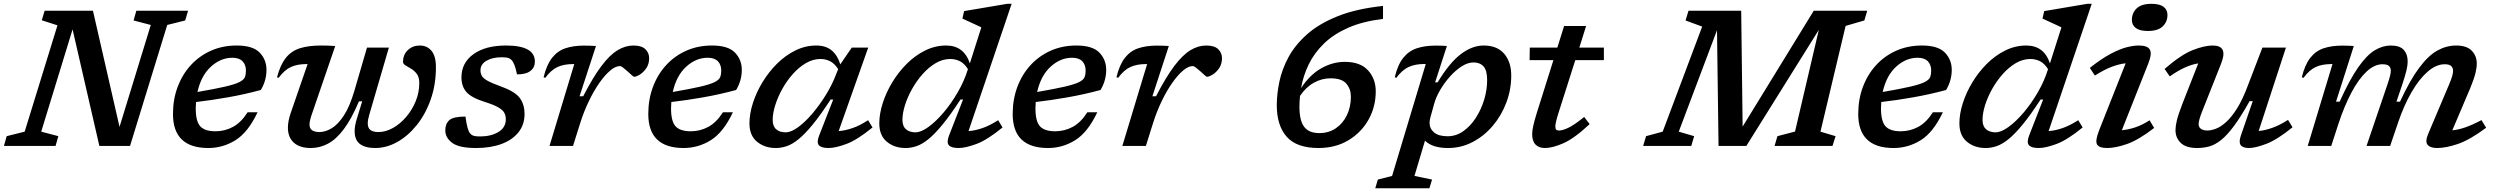

<svg xmlns="http://www.w3.org/2000/svg" viewBox="-44 -763 13042 1004"><path d="M261 -51 246.5 0H-23.5L-9 -51L85 -74.5L256.5 -630.5L174.5 -657L189.5 -707H442L581 -99.5L744.5 -632.5L654.5 -656L669 -707H939.5L924.5 -656L830.5 -632.5L636 0H475.5L335.5 -609.5L171.5 -74.5Z M1303 -176Q1253 -70.5 1187.2 -29.8Q1121.5 11 1045.5 11Q860.5 11 860.5 -167Q860.5 -243.5 885 -308.8Q909.5 -374 954 -422.5Q998.5 -471 1059.5 -498Q1120.5 -525 1193.5 -525Q1278 -525 1313.8 -488Q1349.5 -451 1349.5 -397.5Q1349.5 -342 1320 -292.5Q1235.5 -269.5 1147.5 -254Q1059.5 -238.5 981 -229.5Q979.5 -213.5 979.5 -196.5Q979.5 -128 1003.5 -102.2Q1027.5 -76.5 1082.5 -76.5Q1131 -76.5 1173.8 -99.2Q1216.5 -122 1251 -176ZM1171 -461Q1110 -461 1058.8 -414.2Q1007.5 -367.5 988.5 -282Q1081 -298 1132.8 -310Q1184.5 -322 1207.8 -333.8Q1231 -345.5 1236.5 -359.8Q1242 -374 1242 -394Q1242 -424.5 1224.2 -442.8Q1206.5 -461 1171 -461Z M1875 -514H1989.5L1887 -163Q1879 -135.5 1879 -118.5Q1879 -93.5 1893.2 -83Q1907.5 -72.5 1934.5 -72.5Q1972.5 -72.5 2010.2 -93.5Q2048 -114.5 2079.2 -150.8Q2110.5 -187 2129.5 -233Q2148.5 -279 2148.5 -329Q2148.5 -359 2135.8 -376.2Q2123 -393.5 2106 -403.5Q2089 -413.5 2076.2 -421.2Q2063.5 -429 2063.5 -439.5Q2063.5 -477.5 2088.8 -501.2Q2114 -525 2151.5 -525Q2189 -525 2212.2 -497.5Q2235.5 -470 2235.5 -411.5Q2235.5 -320 2208.2 -242.8Q2181 -165.5 2135 -108.5Q2089 -51.5 2032.8 -20.2Q1976.5 11 1918 11Q1866 11 1838.2 -10Q1810.5 -31 1810.5 -77.5Q1810.5 -106.5 1823 -145.5L1850 -233H1833Q1794 -141 1754 -87.8Q1714 -34.5 1671.2 -11.8Q1628.5 11 1581.5 11Q1523.5 11 1492.5 -17Q1461.5 -45 1461.5 -95.5Q1461.5 -129.5 1476 -171.5L1564.5 -428H1559.5Q1511 -428 1477 -412.5Q1443 -397 1413 -356L1404.5 -359Q1422 -424.5 1450.8 -460.5Q1479.5 -496.5 1524.5 -510.8Q1569.5 -525 1635 -525Q1669.5 -525 1709 -522.5L1583 -155Q1574.5 -128.5 1574.5 -111.5Q1574.5 -72.5 1626.5 -72.5Q1657 -72.5 1690 -92Q1723 -111.5 1754 -158.8Q1785 -206 1809.5 -289.5Z M2390 -153.5Q2399.5 -80.5 2415 -64.5Q2424 -55 2435.5 -52.2Q2447 -49.5 2466 -49.5Q2523.5 -49.5 2562.2 -72.8Q2601 -96 2601 -139.5Q2601 -159 2592.5 -174Q2584 -189 2560 -202.5Q2536 -216 2489.5 -230.5Q2420 -252.5 2394.5 -282.2Q2369 -312 2369 -358Q2369 -434.5 2431.8 -479.8Q2494.5 -525 2602 -525Q2753 -525 2753 -441Q2753 -410.5 2730 -392.2Q2707 -374 2659.5 -374Q2647 -435.5 2629.5 -450.5Q2620 -459 2608.5 -461.2Q2597 -463.5 2579.5 -463.5Q2530 -463.5 2499.2 -445Q2468.5 -426.5 2468.5 -395.5Q2468.5 -378.5 2475.8 -365.8Q2483 -353 2506.8 -340Q2530.5 -327 2579 -309.5Q2651.5 -283 2675.2 -249Q2699 -215 2699 -168Q2699 -111 2667 -71Q2635 -31 2578 -10Q2521 11 2445.5 11Q2357 11 2320.8 -15.8Q2284.5 -42.5 2284.5 -81.5Q2284.5 -116 2305.8 -134.8Q2327 -153.5 2390 -153.5Z M2959 -428H2954Q2905 -428 2871.2 -412.5Q2837.5 -397 2807.5 -356L2798.5 -359Q2814.5 -424.5 2842.8 -460.5Q2871 -496.5 2912.5 -510.5Q2954 -524.5 3009 -524.5Q3027 -524.5 3041.5 -524Q3056 -523.5 3072.5 -522.5L2986.5 -259.5H3005.5Q3057.5 -360.5 3101.2 -418.2Q3145 -476 3185.5 -500.5Q3226 -525 3268 -525Q3311.5 -525 3331 -505.5Q3350.5 -486 3350.5 -459Q3350.5 -428 3335.5 -406.2Q3320.5 -384.5 3301.8 -373Q3283 -361.5 3271.5 -361.5Q3269 -361.5 3259 -370.5Q3249 -379.5 3237.5 -390Q3226 -400.5 3214.8 -409Q3203.5 -417.5 3198 -417.5Q3174.5 -417.5 3146.8 -394Q3119 -370.5 3090.2 -329.5Q3061.5 -288.5 3035.8 -235.2Q3010 -182 2991 -122.5L2952.5 0H2829.5Z M3788.5 -176Q3738.5 -70.5 3672.8 -29.8Q3607 11 3531 11Q3346 11 3346 -167Q3346 -243.5 3370.5 -308.8Q3395 -374 3439.5 -422.5Q3484 -471 3545 -498Q3606 -525 3679 -525Q3763.5 -525 3799.2 -488Q3835 -451 3835 -397.5Q3835 -342 3805.5 -292.5Q3721 -269.5 3633 -254Q3545 -238.5 3466.5 -229.5Q3465 -213.5 3465 -196.5Q3465 -128 3489 -102.2Q3513 -76.5 3568 -76.5Q3616.5 -76.5 3659.2 -99.2Q3702 -122 3736.5 -176ZM3656.5 -461Q3595.5 -461 3544.2 -414.2Q3493 -367.5 3474 -282Q3566.5 -298 3618.2 -310Q3670 -322 3693.2 -333.8Q3716.5 -345.5 3722 -359.8Q3727.5 -374 3727.5 -394Q3727.5 -424.5 3709.8 -442.8Q3692 -461 3656.5 -461Z M4239 -53 4313 -242.5H4299.5Q4247 -162 4206 -112Q4165 -62 4132 -35.2Q4099 -8.5 4070.2 1.2Q4041.5 11 4013 11Q3954.5 11 3914.8 -21.8Q3875 -54.5 3875 -117.5Q3875 -168 3893 -224Q3911 -280 3943.2 -333.2Q3975.5 -386.5 4019.2 -430Q4063 -473.5 4115.2 -499.2Q4167.5 -525 4224.5 -525Q4273.5 -525 4304.5 -499.8Q4335.5 -474.5 4350 -426.5L4410 -514H4496L4341.5 -77.5Q4375.5 -80 4414 -93.2Q4452.5 -106.5 4495.5 -134.5L4518.5 -96.5Q4438.5 -31 4381.5 -10Q4324.5 11 4289 11Q4250.5 11 4238 -3.8Q4225.5 -18.5 4239 -53ZM3996.5 -136Q3996.5 -103 4014.8 -87Q4033 -71 4064.5 -71Q4092.5 -71 4129 -97.5Q4165.5 -124 4203.2 -168.2Q4241 -212.5 4274 -265.8Q4307 -319 4327.5 -373L4339 -401.5Q4320 -431 4296.8 -442.8Q4273.5 -454.5 4246.5 -454.5Q4207 -454.5 4170 -432.8Q4133 -411 4101.5 -375.5Q4070 -340 4046.5 -297.5Q4023 -255 4009.8 -212.8Q3996.5 -170.5 3996.5 -136Z M5198.5 -96.5Q5118.5 -31 5061.5 -10Q5004.5 11 4969 11Q4930.5 11 4917.8 -3.5Q4905 -18 4918 -52.5L4992 -242.5H4978.5Q4926 -162 4885 -112Q4844 -62 4810.8 -35.2Q4777.5 -8.5 4748.8 1.2Q4720 11 4691.5 11Q4633 11 4593.5 -21.8Q4554 -54.5 4554 -117.5Q4554 -168 4572 -224Q4590 -280 4622.2 -333.2Q4654.5 -386.5 4698.2 -430Q4742 -473.5 4794.2 -499.2Q4846.5 -525 4903.5 -525Q4996.5 -525 5027.5 -431.5L5087.5 -620Q5078.5 -624.5 5060.5 -632.8Q5042.5 -641 5022.5 -650.2Q5002.5 -659.5 4988.5 -666L4997.5 -705L5222.5 -743H5246L5020.5 -77.5Q5055 -80 5093.5 -93.2Q5132 -106.5 5175.5 -134.5ZM4675 -136Q4675 -103 4693.5 -87Q4712 -71 4743.5 -71Q4772 -71 4810.8 -99Q4849.5 -127 4889.8 -174.2Q4930 -221.5 4964.2 -280.5Q4998.5 -339.5 5017.5 -401.5Q4999 -431 4975.8 -442.8Q4952.5 -454.5 4925 -454.5Q4885.5 -454.5 4848.8 -432.8Q4812 -411 4780.5 -375.5Q4749 -340 4725.2 -297.5Q4701.5 -255 4688.2 -212.8Q4675 -170.5 4675 -136Z M5694 -176Q5644 -70.5 5578.2 -29.8Q5512.5 11 5436.5 11Q5251.5 11 5251.5 -167Q5251.5 -243.5 5276 -308.8Q5300.5 -374 5345 -422.5Q5389.5 -471 5450.5 -498Q5511.5 -525 5584.5 -525Q5669 -525 5704.8 -488Q5740.5 -451 5740.5 -397.5Q5740.5 -342 5711 -292.5Q5626.5 -269.5 5538.5 -254Q5450.5 -238.5 5372 -229.5Q5370.5 -213.5 5370.5 -196.5Q5370.5 -128 5394.5 -102.2Q5418.5 -76.5 5473.5 -76.5Q5522 -76.5 5564.8 -99.2Q5607.5 -122 5642 -176ZM5562 -461Q5501 -461 5449.8 -414.2Q5398.5 -367.5 5379.5 -282Q5472 -298 5523.8 -310Q5575.5 -322 5598.8 -333.8Q5622 -345.5 5627.5 -359.8Q5633 -374 5633 -394Q5633 -424.5 5615.2 -442.8Q5597.5 -461 5562 -461Z M5954.5 -428H5949.5Q5900.5 -428 5866.8 -412.5Q5833 -397 5803 -356L5794 -359Q5810 -424.5 5838.2 -460.5Q5866.5 -496.5 5908 -510.5Q5949.5 -524.5 6004.5 -524.5Q6022.5 -524.5 6037 -524Q6051.5 -523.5 6068 -522.5L5982 -259.5H6001Q6053 -360.5 6096.8 -418.2Q6140.5 -476 6181 -500.5Q6221.5 -525 6263.5 -525Q6307 -525 6326.5 -505.5Q6346 -486 6346 -459Q6346 -428 6331 -406.2Q6316 -384.5 6297.2 -373Q6278.5 -361.5 6267 -361.5Q6264.5 -361.5 6254.5 -370.5Q6244.5 -379.5 6233 -390Q6221.5 -400.5 6210.2 -409Q6199 -417.5 6193.5 -417.5Q6170 -417.5 6142.2 -394Q6114.5 -370.5 6085.8 -329.5Q6057 -288.5 6031.2 -235.2Q6005.5 -182 5986.5 -122.5L5948 0H5825Z M7188 -732V-664Q7082.5 -651.5 7006.2 -618Q6930 -584.5 6879.2 -535.2Q6828.5 -486 6799.5 -426.2Q6770.5 -366.5 6759.5 -302Q6804.5 -371.5 6864.5 -405.5Q6924.5 -439.5 6988 -439.5Q7069.5 -439.5 7109.8 -395Q7150 -350.5 7150 -285.5Q7150 -205 7112.5 -137.8Q7075 -70.5 7007.5 -29.8Q6940 11 6850.5 11Q6737 11 6684.8 -47.5Q6632.5 -106 6632.5 -213.5Q6632.5 -270 6645.8 -334.5Q6659 -399 6693.2 -463Q6727.5 -527 6790 -582.8Q6852.5 -638.5 6950 -677.8Q7047.5 -717 7188 -732ZM6751 -205Q6751 -132 6776 -99.5Q6801 -67 6855 -67Q6904 -67 6941.2 -92.2Q6978.5 -117.5 6999.2 -160.8Q7020 -204 7020 -257.5Q7020 -297 6996.5 -325.2Q6973 -353.5 6913.5 -353.5Q6868 -353.5 6826.5 -330.5Q6785 -307.5 6754 -261.5Q6751 -233.5 6751 -205Z M7444.5 176 7430.5 221.5H7147.5L7161 176L7235.5 157L7411.5 -428Q7410 -428.5 7406 -428.5Q7356.5 -428.5 7322.2 -412.8Q7288 -397 7257.5 -356L7249.5 -359.5Q7265 -424.5 7293.8 -460.5Q7322.5 -496.5 7364.8 -510.5Q7407 -524.5 7462 -524.5Q7479 -524.5 7492.5 -524.2Q7506 -524 7522 -522.5L7460.5 -332.5H7473.5Q7536 -435.5 7595.2 -480.2Q7654.5 -525 7714.5 -525Q7785 -525 7821.8 -481.8Q7858.5 -438.5 7858.5 -368.5Q7858.5 -295 7833 -227Q7807.5 -159 7762.2 -105.5Q7717 -52 7657 -20.5Q7597 11 7528 11Q7446 11 7407.5 -27.5L7352.5 157ZM7435.5 -148Q7431.5 -133.5 7431.5 -120.5Q7431.5 -90.5 7455 -70.5Q7478.5 -50.5 7526 -50.5Q7570 -50.5 7607.5 -76.8Q7645 -103 7673 -146.2Q7701 -189.5 7716.8 -241.2Q7732.5 -293 7732.5 -344Q7732.5 -394.5 7713.8 -415.5Q7695 -436.5 7661 -436.5Q7631.5 -436.5 7599.8 -416.2Q7568 -396 7538.8 -363.5Q7509.5 -331 7487.5 -293.5Q7465.5 -256 7456 -222Z M8108.5 -181.5Q8098 -149 8093.5 -129.8Q8089 -110.5 8089 -101.5Q8089 -88.5 8094 -84.5Q8099 -80.5 8109 -80.5Q8125.5 -80.5 8155.2 -93.8Q8185 -107 8240 -151.5L8268.5 -114Q8189 -39.5 8131.8 -14.2Q8074.5 11 8035 11Q8003.5 11 7985.8 -6.8Q7968 -24.5 7968 -61.5Q7968 -78.5 7973.5 -104.2Q7979 -130 7992 -172L8079 -448.5H7954.5L7955.5 -514H8099.5L8135 -627H8250L8214.5 -514H8343V-448.5H8193.5Z M9061 -707 9068.5 -101 9440.5 -707H9720L9705 -656L9607 -627.5L9475.5 -74.5L9554.5 -51L9538.5 0H9235.5L9250.5 -51L9342.5 -75L9467 -607L9088 0H8942.5L8934.5 -605L8734.5 -74.5L8815 -51L8800 0H8548.5L8563.5 -51L8650.5 -74.5L8857 -624L8770 -656L8785.5 -707Z M10115.5 -176Q10065.5 -70.5 9999.8 -29.8Q9934 11 9858 11Q9673 11 9673 -167Q9673 -243.5 9697.5 -308.8Q9722 -374 9766.5 -422.5Q9811 -471 9872 -498Q9933 -525 10006 -525Q10090.5 -525 10126.2 -488Q10162 -451 10162 -397.5Q10162 -342 10132.5 -292.5Q10048 -269.5 9960 -254Q9872 -238.5 9793.5 -229.5Q9792 -213.5 9792 -196.5Q9792 -128 9816 -102.2Q9840 -76.5 9895 -76.5Q9943.5 -76.5 9986.2 -99.2Q10029 -122 10063.5 -176ZM9983.5 -461Q9922.5 -461 9871.2 -414.2Q9820 -367.5 9801 -282Q9893.5 -298 9945.2 -310Q9997 -322 10020.2 -333.8Q10043.5 -345.5 10049 -359.8Q10054.5 -374 10054.5 -394Q10054.5 -424.5 10036.8 -442.8Q10019 -461 9983.5 -461Z M10846.5 -96.5Q10766.5 -31 10709.5 -10Q10652.5 11 10617 11Q10578.5 11 10565.8 -3.5Q10553 -18 10566 -52.5L10640 -242.5H10626.5Q10574 -162 10533 -112Q10492 -62 10458.8 -35.2Q10425.5 -8.5 10396.8 1.2Q10368 11 10339.5 11Q10281 11 10241.5 -21.8Q10202 -54.5 10202 -117.5Q10202 -168 10220 -224Q10238 -280 10270.2 -333.2Q10302.5 -386.5 10346.2 -430Q10390 -473.5 10442.2 -499.2Q10494.5 -525 10551.5 -525Q10644.5 -525 10675.5 -431.5L10735.5 -620Q10726.5 -624.5 10708.5 -632.8Q10690.5 -641 10670.5 -650.2Q10650.5 -659.5 10636.5 -666L10645.5 -705L10870.5 -743H10894L10668.5 -77.5Q10703 -80 10741.5 -93.2Q10780 -106.5 10823.5 -134.5ZM10323 -136Q10323 -103 10341.5 -87Q10360 -71 10391.5 -71Q10420 -71 10458.8 -99Q10497.5 -127 10537.8 -174.2Q10578 -221.5 10612.2 -280.5Q10646.5 -339.5 10665.5 -401.5Q10647 -431 10623.8 -442.8Q10600.5 -454.5 10573 -454.5Q10533.5 -454.5 10496.8 -432.8Q10460 -411 10428.5 -375.5Q10397 -340 10373.2 -297.5Q10349.5 -255 10336.2 -212.8Q10323 -170.5 10323 -136Z M11104 -659Q11104 -695.5 11129 -719.2Q11154 -743 11206.5 -743Q11249 -743 11269.5 -727.5Q11290 -712 11290 -685Q11290 -648.5 11265 -624.8Q11240 -601 11187 -601Q11145 -601 11124.5 -616.5Q11104 -632 11104 -659ZM10933 -82.5 11071.5 -432Q11038 -428.5 10998.8 -413.8Q10959.5 -399 10910.5 -368L10884 -408Q10947 -457.5 10994.8 -482.5Q11042.5 -507.5 11078 -516.2Q11113.5 -525 11139.5 -525Q11186 -525 11198 -503.5Q11210 -482 11190 -431.5L11051.5 -82Q11085.5 -85 11121.5 -97Q11157.5 -109 11196.5 -134L11220.5 -94Q11139.5 -31.5 11079.2 -10.2Q11019 11 10974.5 11Q10932.5 11 10921.8 -7.8Q10911 -26.5 10933 -82.5Z M11673.5 -53 11736 -234H11719.5Q11674.5 -154 11638.5 -105.2Q11602.5 -56.5 11571 -31.2Q11539.5 -6 11509.2 2.5Q11479 11 11445.5 11Q11387 11 11359.5 -15.8Q11332 -42.5 11332 -83Q11332 -103 11339 -132.8Q11346 -162.5 11367.5 -218.5L11451 -431.5Q11384 -421.5 11302 -363.5L11275 -402.5Q11361 -477 11422.2 -501Q11483.5 -525 11526 -525Q11566.5 -525 11578.2 -502.8Q11590 -480.5 11570.5 -430L11471 -179.5Q11453 -134 11453 -114Q11453 -97.5 11465.5 -89Q11478 -80.5 11498.5 -80.5Q11518 -80.5 11543 -89.8Q11568 -99 11596.2 -124.2Q11624.5 -149.5 11654 -196.2Q11683.5 -243 11711.5 -318.5L11786.5 -514H11909.5L11767 -78Q11800.5 -81 11839 -94.8Q11877.5 -108.5 11920.5 -136L11944 -97.5Q11863.5 -32 11806.2 -10.5Q11749 11 11716.5 11Q11684 11 11673 -4.2Q11662 -19.5 11673.5 -53Z M12956.5 -95Q12872 -32 12809.5 -10.5Q12747 11 12699.5 11Q12664 11 12650.2 -6Q12636.5 -23 12653 -62L12762 -319.5Q12775 -350 12779.2 -366.2Q12783.5 -382.5 12783.5 -392.5Q12783.5 -408.5 12773.5 -417.8Q12763.5 -427 12740 -427Q12695 -427 12650.5 -388.2Q12606 -349.5 12566.5 -281.2Q12527 -213 12496.5 -123.5L12454.5 0H12331L12439.5 -319Q12450 -350 12454 -366.5Q12458 -383 12458 -393.5Q12458 -409 12448.2 -418Q12438.5 -427 12414.5 -427Q12372 -427 12330.5 -388Q12289 -349 12251.8 -278.5Q12214.5 -208 12183.5 -114L12146.5 0H12023.5L12153 -428H12148Q12099 -428 12065.2 -412.5Q12031.5 -397 12001.5 -356L11992.5 -359Q12008.5 -424.5 12036.8 -460.5Q12065 -496.5 12106.5 -510.5Q12148 -524.5 12203 -524.5Q12219.5 -524.5 12233 -524Q12246.5 -523.5 12264.5 -522.5L12171.5 -231.5H12190.5Q12243 -348 12288 -411.8Q12333 -475.5 12374.2 -500.2Q12415.5 -525 12457.5 -525Q12505 -525 12525.5 -502.2Q12546 -479.5 12546 -443.5Q12546 -419.5 12539.2 -392.5Q12532.5 -365.5 12518 -321.5L12487.5 -231.5H12506Q12559 -345.5 12606.8 -409.2Q12654.5 -473 12701.8 -499Q12749 -525 12799.5 -525Q12855 -525 12881.2 -497.8Q12907.5 -470.5 12907.5 -430.5Q12907.5 -409.5 12900.5 -380.2Q12893.5 -351 12873.5 -302.5L12779.5 -81.5Q12811.5 -84.5 12848.2 -97.2Q12885 -110 12932 -135Z"/></svg>

Font: Newsreader 6pt Medium
Style: Italic
Weight: 500
Italic angle: -17°
Designer: Hugues Gentile
Foundry: Production Type
Version: Version 1.003; ttfautohint (v1.8.3)